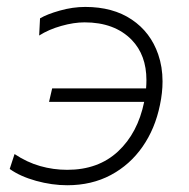

<svg xmlns="http://www.w3.org/2000/svg" viewBox="-20 -525 545 554"><path d="M174 9.5Q130 9.5 84 -3.2Q38 -16 8 -37.5L22 -80.5Q58 -56.5 96 -45.8Q134 -35 174 -35Q263.5 -35 320.5 -88Q377.5 -141 396 -231H121.5L130.5 -270H401.5Q402.5 -282.5 402.5 -294Q402.5 -366 360 -410Q310.5 -460.5 224 -460.5Q193 -460.5 156.8 -450.2Q120.5 -440 93 -422.5L95.5 -472Q115.5 -484 152.8 -494.5Q190 -505 226 -505Q306 -505 360.2 -468.5Q414.5 -432 436.5 -368Q449 -332 449 -290Q449 -257.5 441.5 -222Q427.5 -153.5 391.2 -101.5Q355 -49.5 299.8 -20Q244.5 9.5 174 9.5Z"/></svg>

Font: Heraclito ExtraLight
Style: Italic
Weight: 200
Italic angle: -12°
Designer: Kostas Bartsokas (font) & Cristiano Sobral (main changes)
Foundry: Kostas Bartsokas (font) & Cristiano Sobral (main changes)
Version: Version 1.00;July 8, 2020;FontCreator 13.0.0.2655 64-bit